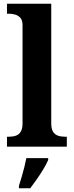

<svg xmlns="http://www.w3.org/2000/svg" viewBox="-20 -780 392 1021"><path d="M17.1 0V-53H28.9Q49.6 -53 65.5 -58.9Q81.4 -64.8 90.6 -80.3Q99.9 -95.8 99.9 -123.9V-645.9Q99.9 -673 87.8 -685.8Q75.7 -698.6 59.2 -702.8Q42.8 -707 28.9 -707H17.1V-760H252.5V-123.9Q252.5 -95.8 261.7 -80.3Q271 -64.8 287.4 -58.9Q303.8 -53 323.4 -53H335.3V0ZM80.7 208Q87.3 187.7 94.9 161.9Q102.5 136 109.3 109.3Q116 82.7 120 61H236.2V71Q227.2 92 211.1 118.7Q195.1 145.4 176.2 172.4Q157.3 199.4 141 221H80.7Z"/></svg>

Font: Noto Serif Ethiopic
Style: Regular
Weight: 400
Designer: Monotype Design Team
Foundry: Monotype Imaging Inc.
Version: Version 2.102